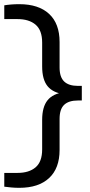

<svg xmlns="http://www.w3.org/2000/svg" viewBox="-38 -770 432 920"><path d="M54.5 130Q34 130 15.5 128.2Q-3 126.5 -17.5 124.5V58.5H46Q101 58.5 132.5 31.8Q164 5 164 -54V-195.5Q164 -257.5 189.8 -289.5Q215.5 -321.5 270.5 -328.5V-318Q215.5 -325.5 189.8 -357.2Q164 -389 164 -451.5V-566Q164 -625 132.5 -651.8Q101 -678.5 46 -678.5H-17.5V-744.5Q-3 -747 15.5 -748.5Q34 -750 54.5 -750Q147 -750 197.2 -703.5Q247.5 -657 247.5 -568.5V-446.5Q247.5 -400.5 269.5 -379.5Q291.5 -358.5 335 -358.5H354V-288.5H335Q291.5 -288.5 269.5 -267.8Q247.5 -247 247.5 -200.5V-51.5Q247.5 36.5 197.2 83.2Q147 130 54.5 130Z"/></svg>

Font: Encode Sans SC Expanded
Style: Regular
Weight: 400
Width: 7
Designer: Multiple Designers
Foundry: Impallari Type
Version: Version 3.002